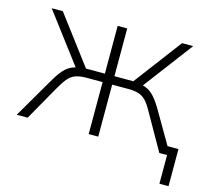

<svg xmlns="http://www.w3.org/2000/svg" viewBox="-92 -597 922 835"><g transform="rotate(15 369.5 -179.0)"><path d="M692 129V0H661V-38H733V129ZM15 0 110 -163Q132 -202 148.5 -223.5Q165 -245 184 -255.5Q203 -266 232 -270L214 -259L42 -487H92L254 -272H339V-487H382V-272H467L629 -487H679L507 -259L489 -270Q517 -266 535 -256.5Q553 -247 570.5 -225.5Q588 -204 611 -163L706 0H657L569 -155Q553 -185 539 -202Q525 -219 506 -226.5Q487 -234 455 -234H382V0H339V-234H267Q235 -234 216 -226.5Q197 -219 183 -202Q169 -185 152 -155L64 0Z"/></g></svg>

Font: Nunito Sans 10pt SemiCondensed ExtraLight
Style: Regular
Weight: 250
Width: 4
Designer: Vernon Adams
Foundry: Vernon Adams
Version: Version 3.101;gftools[0.9.27]